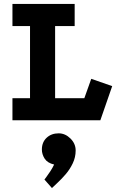

<svg xmlns="http://www.w3.org/2000/svg" viewBox="-20 -609 605 972"><path d="M43 -589H358V-477H259V-112H407L442 -210L548 -173L488 0H43V-112H132V-477H43ZM243 343 205 300Q205 300 214 288Q223 276 234.5 258.5Q246 241 254 224Q220 216 206 194Q192 172 192 148Q192 111 216 88.5Q240 66 277 66Q310 66 336.5 92Q363 118 363 153Q363 187 348.5 217.5Q334 248 313 272.5Q292 297 272.5 315Q253 333 243 343Z"/></svg>

Font: Podkova ExtraBold
Style: Regular
Weight: 800
Designer: Ilya Yudin
Foundry: Cyreal (www.cyreal.org)
Version: Version 2.103